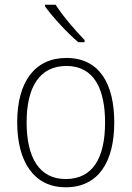

<svg xmlns="http://www.w3.org/2000/svg" viewBox="-20 -878 559 815"><path d="M216 -858H171V-851C204 -805 265 -739 312 -699H339V-708C299 -749 246 -811 216 -858ZM465 -358C465 -521 403 -632 262 -632C128 -632 53 -531 53 -359C53 -190 125 -83 259 -83C397 -83 465 -190 465 -358ZM93 -359C93 -510 149 -598 262 -598C380 -598 426 -499 426 -358C426 -208 374 -118 259 -118C146 -118 93 -210 93 -359Z"/></svg>

Font: Noto Sans Kannada UI SemiCondensed ExtraLight
Style: Regular
Weight: 200
Width: 4
Designer: Jelle Bosma - Monotype Design Team
Foundry: Monotype Imaging Inc.
Version: Version 2.005